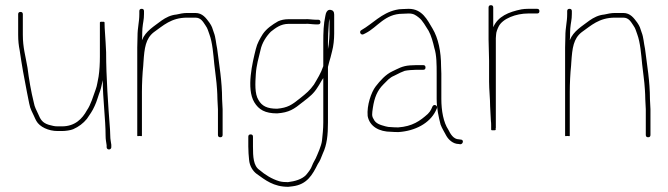

<svg xmlns="http://www.w3.org/2000/svg" viewBox="-20 -517 2576 740"><path d="M391 43V51C392.3 63 410.3 61 409 49V41C407.6 29.6 405 19.6 405 7C405 -0.3 404.7 -8.7 404 -18C396.9 -110.2 389 -221.1 389 -316L387 -354C386 -379.2 383 -404.7 383 -427V-430C383 -432.7 380 -433.7 374 -433C368 -433.7 365 -432.7 365 -430V-298C365 -272.6 363.5 -245 360 -222C356.3 -205.9 354.6 -187.1 349 -173C339.3 -146.2 329.9 -113.3 315 -92C297.3 -59.5 269.1 -30 219 -30H202C187.5 -30 182.4 -32.7 168 -36C143.4 -43.6 136 -56.3 127 -78C119.7 -95.5 114.1 -101 110 -123C99.8 -163.8 91.5 -212 86 -256C78.5 -301.1 68 -333 68 -383V-462C68 -468 65 -471 59 -471C53 -471 50 -468 50 -462V-383C50 -359.5 52 -341.9 56 -322C63.5 -269.3 73.5 -213.5 84 -161L92.5 -118.5C94.8 -106.8 97.7 -97.7 101 -91C106.7 -80.7 114.5 -60.6 120 -51C132.9 -27.7 167.2 -12 202 -12H219C231.9 -12 252.2 -14.7 262 -19C283.6 -28.6 300.7 -41.5 315 -59C326.6 -76.4 335.7 -87.8 345 -109C352.8 -124.6 359.8 -151.6 366 -167C370.3 -178.7 372.5 -193.9 376 -208C376 -137.9 387 -57.2 387 7C387 21.3 389.4 30.2 391 43Z M532 -263C532 -267.7 532.3 -272.7 533 -278C536.6 -332 541.2 -368.3 573 -393C608.9 -418.2 639.8 -449 701 -449H733C754.2 -449 762.3 -433.5 772 -419C781.4 -405.6 780.9 -400.3 787 -385C799 -352.9 802.2 -307 806 -269C809.2 -236.9 814.6 -205.6 816.5 -172L817.5 -154C817.8 -148 818 -141.7 818 -135C818 -123.1 820 -107.5 820 -96V3C820 9 823 12 829 12C835 12 838 9 838 3V-96C838 -107.5 836 -123.2 836 -135C836 -204 824.9 -265.5 817 -329C812.3 -350.2 811.5 -373.2 804 -392C798.4 -408.8 797.5 -414.8 787 -430C774.3 -446.9 760.7 -467 733 -467H701C686.5 -467 672 -463.7 660 -461C637.6 -459 618.7 -449 603 -438C574.4 -415.8 541.4 -398 527 -362C527 -366.7 527.3 -371 528 -375C528 -388.3 528.3 -399.3 529 -408C530.8 -429.8 535 -440.5 535 -463V-474C535 -480 532 -483 526 -483C520 -483 517 -480 517 -474V-463C517 -430.7 510 -412.5 510 -376C509.3 -361.3 509 -347.3 509 -334V6C509 8 512 8.3 518 7C524 8.3 527 8 527 6V-163C527 -195 529 -235.7 532 -263Z M1247 -421C1247 -428.3 1248 -436.3 1250 -445V-387C1250 -381.7 1249.7 -375.3 1249 -368L1247 -346C1246.3 -340 1245.3 -334 1244 -328V-354C1244 -379 1245.5 -398.7 1247 -421ZM1197 -423H1206C1212 -423 1215 -426 1215 -432C1215 -438 1212 -441 1206 -441H1197C1184.4 -441 1166.9 -444.2 1155 -443H1092C1076.3 -443 1063.3 -440 1052 -435C1029.8 -422.3 1007.8 -407.3 993 -386C982.3 -368.7 971.2 -350.2 966 -328C953 -276.1 928.5 -175.5 960 -123C977.3 -94.2 1001.8 -80 1048 -80C1094.6 -83.3 1113.3 -96.6 1146 -123C1174.4 -144.8 1189.2 -156.3 1205 -182C1211.7 -191.3 1218.1 -205.4 1226 -216V-45C1226 -19.1 1223.2 2.7 1221 25C1218.7 45.4 1204.1 76.5 1197 93C1191.6 103.9 1187.2 109.9 1183 121C1178.5 134.6 1167.7 147.6 1159 158C1143 174 1117.8 181.5 1090 185C1078.6 185 1066.1 184.3 1056.5 181.5C1027 172.8 1000.9 155.9 980 138C956.6 122.4 955 87 955 48V10C955 4 952 1 946 1C940 1 937 4 937 10V48C937 66.6 938.5 82.8 940 99C942 122.8 954.4 142.1 969 153C1002.5 176.9 1034 203 1091 203C1097 202.3 1102.7 201.7 1108 201C1163.8 194 1184.4 156.3 1205 115C1213.7 102 1216.4 94.6 1224 75C1240.2 40.9 1244 3.3 1244 -45V-259C1246.3 -270.7 1251.1 -285.7 1254 -296L1260 -320C1265.3 -339.3 1268 -365.1 1268 -388V-461C1268 -471.7 1263.3 -477.7 1254 -479C1240.9 -481.2 1235.6 -467 1234 -456C1226.9 -424.1 1226 -391.6 1226 -354V-262C1216.9 -234.7 1203.2 -213.7 1190 -191C1173.4 -168.1 1162.3 -158.8 1135 -137C1104.8 -112.9 1089.2 -101.7 1048 -98C1010.4 -98 989.5 -107.8 976 -132C961.2 -155.6 963.7 -197.1 966 -232C968.3 -266.4 976.8 -293.6 984 -324C989.6 -351.9 1007 -378 1024 -395C1041.7 -408.8 1061.6 -425 1092 -425H1156C1167.3 -426.4 1184 -423 1197 -423Z M1620 -257C1620 -263 1617 -266 1611 -266H1584C1577.3 -266 1569.3 -265.7 1560 -265C1529.7 -262.8 1514.7 -252.5 1492 -242C1465.8 -229.8 1444.7 -205.4 1428 -184C1410.7 -161.7 1393.3 -110.5 1397 -70C1404.3 -29.9 1441 -9 1488 -9C1496.7 -8.3 1506 -8 1516 -8C1580.4 -12.3 1635.4 -41.8 1659 -89L1664 -100C1668 -110.8 1652.3 -117.5 1647 -107L1642 -96C1639.3 -90 1635 -84 1629 -78C1598.8 -50.8 1569.2 -29.9 1515 -26C1505.7 -26 1497 -26.3 1489 -27C1480.3 -27 1472.7 -28 1466 -30C1446.1 -35.4 1427.5 -40.5 1420 -58C1412.1 -69.8 1413.9 -79 1417 -101C1423.1 -141.8 1434.5 -168.5 1457.5 -191.5L1477 -211C1483.7 -217 1491 -221.7 1499 -225L1523 -237C1529 -239.7 1534.7 -242 1540 -244C1550.3 -246.3 1571.7 -248 1584 -248H1611C1617 -248 1620 -251 1620 -257ZM1381 -385 1389 -389C1435 -412 1462.6 -464 1532 -464C1539.3 -464.7 1547 -465 1555 -465C1575 -465 1582.5 -458.2 1594 -449.5C1609.5 -437.9 1620.9 -414.6 1632 -398C1642 -380 1649.1 -353.8 1654 -332C1662.9 -305.4 1663 -267.6 1663 -233V-136C1663 -99 1670.6 -66.4 1678 -37C1684.1 -20.8 1692.6 -8.7 1700 6C1708.2 20.8 1725.9 38 1748 38L1754 39C1765.2 39 1768.7 21 1756 21L1749 20C1727.2 20 1715.4 -2.1 1708 -17C1689.1 -45.3 1681 -90.3 1681 -136V-233C1681 -242.3 1680.7 -251.7 1680 -261C1680 -317.9 1669.4 -369.7 1647 -407C1627 -440.4 1607.5 -483 1555 -483C1546.3 -483 1538 -482.7 1530 -482C1522 -482 1514 -481 1506 -479C1450 -466.1 1416.9 -426.1 1373 -401C1362.3 -395.7 1370.3 -379.7 1381 -385Z M1865 -283V-202C1865 -170.8 1869 -138.4 1869 -108C1869 -94.2 1872 -62.1 1872 -51C1872.7 -46.3 1873 -41 1873 -35V-18C1873 -15.3 1875.3 -14.3 1880 -15C1887.3 -14.3 1891 -15.3 1891 -18V-19H1889C1890.3 -20.3 1891 -22 1891 -24V-370C1891 -374 1891.3 -378.3 1892 -383C1892 -393.4 1898 -407 1902 -415C1917.5 -446 1970.1 -465 2015 -465H2050C2056 -465 2059 -468 2059 -474C2059 -480 2056 -483 2050 -483H2015C2006.3 -483 1998 -482.3 1990 -481C1940.3 -471.1 1898.8 -453.5 1881 -412V-488C1881 -494 1878 -497 1872 -497C1866 -497 1863 -494 1863 -488V-365C1863 -338.8 1865 -309.8 1865 -283Z M2181 -263C2181 -267.7 2181.3 -272.7 2182 -278C2185.6 -332 2190.2 -368.3 2222 -393C2257.9 -418.2 2288.8 -449 2350 -449H2382C2403.2 -449 2411.3 -433.5 2421 -419C2430.4 -405.6 2429.9 -400.3 2436 -385C2448 -352.9 2451.2 -307 2455 -269C2458.2 -236.9 2463.6 -205.6 2465.5 -172L2466.5 -154C2466.8 -148 2467 -141.7 2467 -135C2467 -123.1 2469 -107.5 2469 -96V3C2469 9 2472 12 2478 12C2484 12 2487 9 2487 3V-96C2487 -107.5 2485 -123.2 2485 -135C2485 -204 2473.9 -265.5 2466 -329C2461.3 -350.2 2460.5 -373.2 2453 -392C2447.4 -408.8 2446.5 -414.8 2436 -430C2423.3 -446.9 2409.7 -467 2382 -467H2350C2335.5 -467 2321 -463.7 2309 -461C2286.6 -459 2267.7 -449 2252 -438C2223.4 -415.8 2190.4 -398 2176 -362C2176 -366.7 2176.3 -371 2177 -375C2177 -388.3 2177.3 -399.3 2178 -408C2179.8 -429.8 2184 -440.5 2184 -463V-474C2184 -480 2181 -483 2175 -483C2169 -483 2166 -480 2166 -474V-463C2166 -430.7 2159 -412.5 2159 -376C2158.3 -361.3 2158 -347.3 2158 -334V6C2158 8 2161 8.3 2167 7C2173 8.3 2176 8 2176 6V-163C2176 -195 2178 -235.7 2181 -263Z"/></svg>

Font: HoneyBee
Style: BLn
Weight: 100
Foundry: Cannot Into Space Fonts
Version: Version 0.89